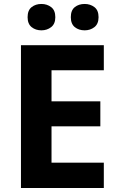

<svg xmlns="http://www.w3.org/2000/svg" viewBox="-20 -940 592 960"><path d="M499.1 0H84.8V-714H499.1V-588.6H237.6V-433.4H481.7V-308.4H237.6V-126.6H499.1ZM118 -854.1Q118 -888.7 138.1 -904.4Q158.2 -920.2 187 -920.2Q215.1 -920.2 235.8 -904.4Q256.6 -888.7 256.6 -854.1Q256.6 -820.6 235.8 -804.4Q215.1 -788.3 187 -788.3Q158.2 -788.3 138.1 -804.4Q118 -820.6 118 -854.1ZM334.1 -854.1Q334.1 -888.7 354 -904.4Q373.9 -920.2 403.3 -920.2Q431.4 -920.2 452.1 -904.4Q472.8 -888.7 472.8 -854.1Q472.8 -820.6 452.1 -804.4Q431.4 -788.3 403.3 -788.3Q373.9 -788.3 354 -804.4Q334.1 -820.6 334.1 -854.1Z"/></svg>

Font: Noto Sans Meetei Mayek
Style: Regular
Weight: 400
Designer: Monotype Design Team and Neelakash Kshetrimayum
Foundry: Monotype Imaging Inc.
Version: Version 2.002